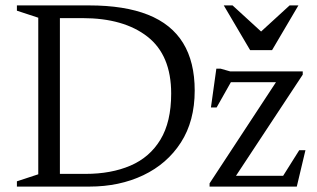

<svg xmlns="http://www.w3.org/2000/svg" viewBox="-20 -690 1172 710"><path d="M613 -344Q613 -486 525.2 -554.5Q437.5 -623 285 -623H151.5V-670H309.5Q440.5 -670 527.2 -635.5Q614 -601 657 -531Q700 -461 700 -355Q700 -242.5 649 -163.2Q598 -84 509.8 -42Q421.5 0 310.5 0H151.5V-47H296Q391 -47 462.2 -77.5Q533.5 -108 573.2 -173.5Q613 -239 613 -344ZM42.5 0V-19.5L121.5 -45.5V-624.5L42.5 -650.5V-670H201.5V0ZM755 0V-12L1013 -405L1036 -386H798.5L849 -413L781 -292.5H760L780 -436H796L831 -426H1099.5V-414L839.5 -20L823.5 -40H1038.5L1012 -16L1086.5 -134.5H1109.5L1077.5 0ZM952 -567.5H939L1051 -670H1083.5L986 -504.5H905L807.5 -670H840Z"/></svg>

Font: Newsreader Text
Style: Regular
Weight: 400
Designer: Hugues Gentile
Foundry: Production Type
Version: Version 1.001